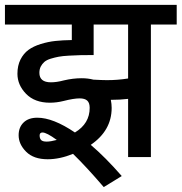

<svg xmlns="http://www.w3.org/2000/svg" viewBox="-45 -638 739 781"><path d="M-24.9 -618.2H673.8V-538.1H568.8V1H476.1V-235.8Q444.3 -231.9 405.8 -231.9Q409.2 -214.8 409.2 -199.2Q409.2 -106.9 324.2 -48.8Q384.3 2.4 450.2 78.1L377 123Q306.2 40.5 252 -12.2Q198.2 9.8 148.9 9.8Q91.8 9.8 61.3 -20.8Q30.8 -51.3 30.8 -87.9Q30.8 -120.1 50.8 -139.6Q70.8 -159.2 106.9 -159.2Q170.9 -159.2 259.8 -99.1Q319.8 -135.3 319.8 -199.2Q319.8 -219.7 309.8 -228.8Q299.8 -237.8 278.8 -237.8Q254.9 -237.8 212.9 -227.1Q185.1 -220.2 158.2 -220.2Q96.2 -220.2 61 -256.3Q25.9 -292.5 25.9 -337.9Q25.9 -371.1 38.3 -395.8Q50.8 -420.4 70.8 -435.1Q90.8 -449.7 120.8 -459Q150.9 -468.3 180.4 -471.4Q210 -474.6 247.1 -475.1V-538.1H-24.9ZM145 -62Q160.6 -62 186 -68.8Q144.5 -99.1 127.9 -99.1Q116.2 -99.1 116.2 -86.9Q116.2 -74.7 122.3 -68.4Q128.4 -62 145 -62ZM390.1 -312Q434.6 -312 476.1 -318.8V-538.1H335.9V-414.1Q302.7 -414.1 281.7 -413.6Q260.7 -413.1 234.9 -411.6Q209 -410.2 193.4 -407.2Q177.7 -404.3 161.1 -399.2Q144.5 -394 135.5 -386.2Q126.5 -378.4 120.8 -367.4Q115.2 -356.4 115.2 -341.8Q115.2 -303.2 162.1 -303.2Q185.5 -303.2 214.8 -311Q252 -319.8 287.1 -319.8Q312.5 -319.8 335 -314Q373 -312 390.1 -312Z"/></svg>

Font: LT Superior Med
Style: Regular
Weight: 500
Designer: Daniel Lyons
Foundry: LyonsType
Version: Version 1.000